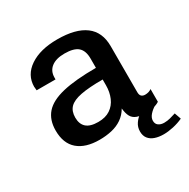

<svg xmlns="http://www.w3.org/2000/svg" viewBox="-152 -660 927 942"><g transform="rotate(-30 311.5 -188.5)"><path d="M227 10Q148 10 105 -27Q62 -64 62 -137Q62 -197 94.5 -234Q127 -271 198.5 -288Q270 -305 387 -305V-358Q387 -402 364 -422.5Q341 -443 288 -443Q240 -443 213.5 -422.5Q187 -402 187 -365V-355H80Q79 -368 78.5 -372.5Q78 -377 78 -376.5Q78 -376 78 -374.5Q78 -373 78 -375Q78 -442 136.5 -481.5Q195 -521 292 -521Q396 -521 449.5 -481Q503 -441 503 -361V-100Q503 -84 510.5 -77Q518 -70 531 -70Q552 -70 567 -81V-9Q554 0 533.5 5Q513 10 491 10Q459 10 439 2.5Q419 -5 409.5 -22Q400 -39 397 -69Q380 -40 354.5 -22.5Q329 -5 296.5 2.5Q264 10 227 10ZM265 -69Q306 -69 333 -87Q360 -105 373.5 -136.5Q387 -168 387 -206V-239Q309 -239 263 -230Q217 -221 197 -200.5Q177 -180 177 -144Q177 -107 198.5 -88Q220 -69 265 -69ZM513 144Q485 144 463.5 136.5Q442 129 430 113.5Q418 98 418 74Q418 49 431.5 29.5Q445 10 461 0H546Q527 11 513 27Q499 43 499 60Q499 78 511.5 87Q524 96 543 96Q561 96 577.5 91.5Q594 87 610 82L623 119Q597 131 567.5 137.5Q538 144 513 144Z"/></g></svg>

Font: Chivo Mono Medium
Style: Regular
Weight: 500
Monospace: yes
Designer: Hector Gatti
Foundry: Omnibus-Type
Version: Version 1.008